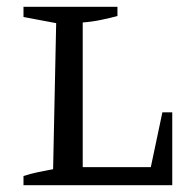

<svg xmlns="http://www.w3.org/2000/svg" viewBox="-20 -544 576 564"><path d="M457 -214H486V0H49V-27Q71 -34 92.5 -38.5Q114 -43 136 -47L145 -476L49 -494V-524H325V-497Q303 -491 276.5 -485.5Q250 -480 223 -478V-53H423Z"/></svg>

Font: Piazzolla SC
Style: Regular
Weight: 400
Designer: Juan Pablo del Peral
Foundry: Huerta Tipografica
Version: Version 1.330